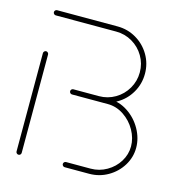

<svg xmlns="http://www.w3.org/2000/svg" viewBox="-84 -592 612 665"><g transform="rotate(15 222.0 -259.5)"><path d="M40.7 -0.4Q37 -0.4 34.3 -3.1Q31.5 -5.9 31.5 -9.6V-362.2Q31.5 -365.9 34.3 -368.7Q37 -371.5 40.7 -371.5Q44.4 -371.5 47.2 -368.7Q50 -365.9 50 -362.2V-9.6Q50 -5.9 47.4 -3.1Q44.8 -0.4 40.7 -0.4ZM227.8 -268.5H294.4Q330.7 -268.5 361.5 -248.1Q392.2 -227.8 410.4 -195.4Q428.5 -163 428.5 -128.9Q428.5 -94.8 410.4 -65.2Q392.2 -35.6 361.5 -17.8Q330.7 0 294.4 0H206.7Q203 0 200.2 -2.8Q197.4 -5.6 197.4 -9.3Q197.4 -13.3 200.2 -15.9Q203 -18.5 206.7 -18.5H294.4Q325.6 -18.5 352.2 -33.9Q378.9 -49.3 394.4 -74.6Q410 -100 410 -128.9Q410 -158.1 394.3 -186.3Q378.5 -214.4 351.9 -232.2Q325.2 -250 294.4 -250H227.8ZM156.7 -259.3Q156.7 -263.3 159.4 -265.9Q162.2 -268.5 165.9 -268.5H257.4Q288.9 -268.5 315.4 -284.1Q341.9 -299.6 357.4 -326.3Q373 -353 373 -384.4Q373 -415.9 357.4 -442.4Q341.9 -468.9 315.4 -484.4Q288.9 -500 257.4 -500H40.7Q37 -500 34.3 -502.8Q31.5 -505.6 31.5 -509.3Q31.5 -513.3 34.3 -515.9Q37 -518.5 40.7 -518.5H257.4Q293.7 -518.5 324.4 -500.6Q355.2 -482.6 373.3 -451.9Q391.5 -421.1 391.5 -384.4Q391.5 -347.8 373.5 -316.9Q355.6 -285.9 324.6 -268Q293.7 -250 257.4 -250H165.9Q162.2 -250 159.4 -252.8Q156.7 -255.6 156.7 -259.3Z"/></g></svg>

Font: 26F Galaxy Hebrew Hairline
Style: Regular
Weight: 50
Designer: C₂₉H₂₅N₃O₅
Version: Version 1.000